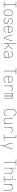

<svg xmlns="http://www.w3.org/2000/svg" viewBox="5251 -6034 998 11540"><g transform="rotate(90 5750.0 -264.0)"><path d="M75 0V-18H240V-717H75V-735H425V-717H260V-18H425V0Z M750 8Q724 8 697.5 2.5Q671 -3 648.5 -17Q626 -31 609 -51.5Q592 -72 582 -96.5Q572 -121 568 -147.5Q564 -174 564 -200V-320Q564 -346 568 -372.5Q572 -399 582 -423.5Q592 -448 609 -468.5Q626 -489 648.5 -503Q671 -517 697.5 -522.5Q724 -528 750 -528Q776 -528 802.5 -522.5Q829 -517 851.5 -503Q874 -489 891 -468.5Q908 -448 918 -423.5Q928 -399 932 -372.5Q936 -346 936 -320V-200Q936 -174 932 -147.5Q928 -121 918 -96.5Q908 -72 891 -51.5Q874 -31 851.5 -17Q829 -3 802.5 2.5Q776 8 750 8ZM750 -10Q774 -10 797.5 -15Q821 -20 841.5 -33Q862 -46 877 -65Q892 -84 901 -106Q910 -128 913.5 -152Q917 -176 917 -200V-320Q917 -344 913.5 -368Q910 -392 901 -414Q892 -436 877 -455Q862 -474 841.5 -487Q821 -500 797.5 -505Q774 -510 750 -510Q726 -510 702.5 -505Q679 -500 658.5 -487Q638 -474 623 -455Q608 -436 599 -414Q590 -392 586.5 -368Q583 -344 583 -320V-200Q583 -176 586.5 -152Q590 -128 599 -106Q608 -84 623 -65Q638 -46 658.5 -33Q679 -20 702.5 -15Q726 -10 750 -10Z M1249 8Q1229 8 1208.5 6Q1188 4 1168.5 -2Q1149 -8 1131 -18Q1113 -28 1099 -43Q1085 -58 1077.5 -77Q1070 -96 1070 -117V-120H1089V-117Q1089 -99 1096.5 -82.5Q1104 -66 1116 -53Q1128 -40 1144.5 -31.5Q1161 -23 1178 -18Q1195 -13 1213 -11.5Q1231 -10 1249 -10Q1267 -10 1285.5 -12Q1304 -14 1321.5 -19.5Q1339 -25 1355 -34.5Q1371 -44 1383 -58Q1395 -72 1402 -89.5Q1409 -107 1409 -125Q1409 -148 1397 -168.5Q1385 -189 1366.5 -202.5Q1348 -216 1326.5 -224.5Q1305 -233 1283 -240Q1261 -247 1239 -254Q1217 -261 1195.5 -269Q1174 -277 1153.5 -287.5Q1133 -298 1116.5 -313.5Q1100 -329 1090 -350.5Q1080 -372 1080 -395Q1080 -415 1086.5 -434.5Q1093 -454 1105.5 -470.5Q1118 -487 1135 -498.5Q1152 -510 1171 -516.5Q1190 -523 1210.5 -525.5Q1231 -528 1251 -528Q1271 -528 1290.5 -526Q1310 -524 1329 -518Q1348 -512 1365.5 -501.5Q1383 -491 1395.5 -476Q1408 -461 1415 -442Q1422 -423 1422 -403V-400H1403V-403Q1403 -420 1396.5 -436.5Q1390 -453 1378.5 -466Q1367 -479 1351.5 -487.5Q1336 -496 1319.5 -501Q1303 -506 1285.5 -508Q1268 -510 1251 -510Q1233 -510 1215.5 -508Q1198 -506 1181 -500Q1164 -494 1149 -484.5Q1134 -475 1123 -461Q1112 -447 1105.5 -430Q1099 -413 1099 -395Q1099 -372 1111 -351.5Q1123 -331 1141.5 -317.5Q1160 -304 1181.5 -295.5Q1203 -287 1224.5 -280Q1246 -273 1268 -266Q1290 -259 1311.5 -251Q1333 -243 1353.5 -232.5Q1374 -222 1391 -206.5Q1408 -191 1418 -169.5Q1428 -148 1428 -125Q1428 -105 1420.5 -85Q1413 -65 1400 -48.5Q1387 -32 1369 -21Q1351 -10 1331 -3.5Q1311 3 1290.5 5.5Q1270 8 1249 8Z M1751 8Q1724 8 1698 2.5Q1672 -3 1649 -16.5Q1626 -30 1609 -51Q1592 -72 1582 -96.5Q1572 -121 1568 -147.5Q1564 -174 1564 -200V-320Q1564 -346 1568 -372.5Q1572 -399 1582 -423.5Q1592 -448 1609 -468.5Q1626 -489 1648.5 -503Q1671 -517 1697.5 -522.5Q1724 -528 1750 -528Q1776 -528 1802.5 -522.5Q1829 -517 1851.5 -503Q1874 -489 1891 -468.5Q1908 -448 1918 -423.5Q1928 -399 1932 -372.5Q1936 -346 1936 -320V-251H1583V-200Q1583 -176 1586.5 -152Q1590 -128 1599 -106Q1608 -84 1623.5 -65Q1639 -46 1659 -33Q1679 -20 1703 -15Q1727 -10 1751 -10Q1770 -10 1788.5 -12Q1807 -14 1825 -20Q1843 -26 1859.5 -36Q1876 -46 1888 -60.5Q1900 -75 1907 -93Q1914 -111 1915 -130H1934Q1933 -109 1925.5 -88.5Q1918 -68 1904.5 -51.5Q1891 -35 1873 -23Q1855 -11 1835 -4Q1815 3 1793.5 5.5Q1772 8 1751 8ZM1583 -269H1917V-320Q1917 -344 1913.5 -368Q1910 -392 1901 -414Q1892 -436 1877 -455Q1862 -474 1841.5 -487Q1821 -500 1797.5 -505Q1774 -510 1750 -510Q1726 -510 1702.5 -505Q1679 -500 1658.5 -487Q1638 -474 1623 -455Q1608 -436 1599 -414Q1590 -392 1586.5 -368Q1583 -344 1583 -320Z M2261 0H2239Q2220 -37 2202 -74.5Q2184 -112 2167 -150Q2150 -188 2134 -227Q2118 -266 2105 -305.5Q2092 -345 2082 -385.5Q2072 -426 2072 -468V-520H2091V-468Q2091 -428 2100.5 -389Q2110 -350 2122.5 -312Q2135 -274 2150 -237Q2165 -200 2181 -164Q2197 -128 2214.5 -92Q2232 -56 2250 -20Q2268 -56 2285.5 -92Q2303 -128 2319 -164Q2335 -200 2350 -237Q2365 -274 2377.5 -312Q2390 -350 2399.5 -389Q2409 -428 2409 -468V-520H2428V-468Q2428 -426 2418 -385.5Q2408 -345 2395 -305.5Q2382 -266 2366 -227Q2350 -188 2333 -150Q2316 -112 2298 -74.5Q2280 -37 2261 0Z M2572 0V-735H2591V-217Q2610 -229 2629 -241.5Q2648 -254 2666.5 -267Q2685 -280 2703.5 -292.5Q2722 -305 2740 -318.5Q2758 -332 2776 -346Q2794 -360 2811 -374.5Q2828 -389 2844 -405Q2860 -421 2874 -438.5Q2888 -456 2898.5 -476.5Q2909 -497 2909 -520H2928Q2928 -500 2920 -481.5Q2912 -463 2901 -446.5Q2890 -430 2876.5 -415.5Q2863 -401 2848.5 -387Q2834 -373 2819 -360Q2804 -347 2788.5 -335Q2773 -323 2757 -311Q2741 -299 2725 -287Q2742 -272 2758.5 -256Q2775 -240 2791 -224Q2807 -208 2822.5 -191.5Q2838 -175 2852.5 -157.5Q2867 -140 2880.5 -122Q2894 -104 2906 -84.5Q2918 -65 2927 -44Q2936 -23 2936 0H2917Q2917 -22 2908 -42.5Q2899 -63 2887.5 -82Q2876 -101 2862.5 -118.5Q2849 -136 2834.5 -152.5Q2820 -169 2805 -185Q2790 -201 2774.5 -216.5Q2759 -232 2743 -247Q2727 -262 2710 -277Q2681 -256 2651 -235.5Q2621 -215 2591 -195V0Z M3242 8Q3220 8 3198.5 5.5Q3177 3 3156.5 -4.5Q3136 -12 3118 -25Q3100 -38 3087.5 -55.5Q3075 -73 3069.5 -94.5Q3064 -116 3064 -138Q3064 -162 3071 -184.5Q3078 -207 3094 -225Q3110 -243 3131 -254.5Q3152 -266 3174.5 -272.5Q3197 -279 3220.5 -281Q3244 -283 3268 -283H3409V-345Q3409 -366 3405 -388Q3401 -410 3392 -429.5Q3383 -449 3367.5 -465.5Q3352 -482 3332.5 -492Q3313 -502 3291.5 -506Q3270 -510 3248 -510Q3230 -510 3211.5 -508Q3193 -506 3175 -500Q3157 -494 3141 -483.5Q3125 -473 3113.5 -458.5Q3102 -444 3096 -426.5Q3090 -409 3089 -390H3070Q3070 -411 3077 -431.5Q3084 -452 3097 -468.5Q3110 -485 3127.5 -497Q3145 -509 3165 -516Q3185 -523 3206 -525.5Q3227 -528 3248 -528Q3273 -528 3297 -523.5Q3321 -519 3342.5 -508Q3364 -497 3381.5 -479Q3399 -461 3409.5 -439Q3420 -417 3424 -393Q3428 -369 3428 -345V0H3409V-97Q3399 -72 3382.5 -51Q3366 -30 3343.5 -16.5Q3321 -3 3295 2.5Q3269 8 3242 8ZM3245 -10Q3268 -10 3290 -14Q3312 -18 3331.5 -29Q3351 -40 3366.5 -56.5Q3382 -73 3391.5 -93Q3401 -113 3405 -135.5Q3409 -158 3409 -180V-265H3268Q3247 -265 3226 -263.5Q3205 -262 3184.5 -256.5Q3164 -251 3145 -241Q3126 -231 3111.5 -216Q3097 -201 3090 -180.5Q3083 -160 3083 -139Q3083 -120 3088.5 -101Q3094 -82 3105.5 -66Q3117 -50 3133.5 -39Q3150 -28 3168.5 -21.5Q3187 -15 3206.5 -12.5Q3226 -10 3245 -10Z M4240 0V-717H4066V-735H4434V-717H4260V0Z M4751 8Q4724 8 4698 2.5Q4672 -3 4649 -16.5Q4626 -30 4609 -51Q4592 -72 4582 -96.5Q4572 -121 4568 -147.5Q4564 -174 4564 -200V-320Q4564 -346 4568 -372.5Q4572 -399 4582 -423.5Q4592 -448 4609 -468.5Q4626 -489 4648.5 -503Q4671 -517 4697.5 -522.5Q4724 -528 4750 -528Q4776 -528 4802.5 -522.5Q4829 -517 4851.5 -503Q4874 -489 4891 -468.5Q4908 -448 4918 -423.5Q4928 -399 4932 -372.5Q4936 -346 4936 -320V-251H4583V-200Q4583 -176 4586.5 -152Q4590 -128 4599 -106Q4608 -84 4623.5 -65Q4639 -46 4659 -33Q4679 -20 4703 -15Q4727 -10 4751 -10Q4770 -10 4788.5 -12Q4807 -14 4825 -20Q4843 -26 4859.5 -36Q4876 -46 4888 -60.5Q4900 -75 4907 -93Q4914 -111 4915 -130H4934Q4933 -109 4925.5 -88.5Q4918 -68 4904.5 -51.5Q4891 -35 4873 -23Q4855 -11 4835 -4Q4815 3 4793.5 5.5Q4772 8 4751 8ZM4583 -269H4917V-320Q4917 -344 4913.5 -368Q4910 -392 4901 -414Q4892 -436 4877 -455Q4862 -474 4841.5 -487Q4821 -500 4797.5 -505Q4774 -510 4750 -510Q4726 -510 4702.5 -505Q4679 -500 4658.5 -487Q4638 -474 4623 -455Q4608 -436 4599 -414Q4590 -392 4586.5 -368Q4583 -344 4583 -320Z M5132 0V-520H5151V-391Q5159 -418 5171 -443Q5183 -468 5203 -488Q5223 -508 5249.5 -518Q5276 -528 5303 -528Q5330 -528 5357 -521.5Q5384 -515 5404.5 -497.5Q5425 -480 5434 -454Q5443 -428 5443 -401H5424Q5424 -424 5416 -446.5Q5408 -469 5390.5 -484Q5373 -499 5350 -504.5Q5327 -510 5303 -510Q5277 -510 5252.5 -500.5Q5228 -491 5209.5 -472Q5191 -453 5180 -429Q5169 -405 5162.5 -379.5Q5156 -354 5153.5 -328Q5151 -302 5151 -276V0Z M5572 0V-520H5591V-478Q5596 -490 5604 -499.5Q5612 -509 5622.5 -515.5Q5633 -522 5645 -525Q5657 -528 5669 -528Q5684 -528 5698 -524Q5712 -520 5723.5 -510.5Q5735 -501 5742.5 -488.5Q5750 -476 5754 -462Q5758 -476 5765 -488.5Q5772 -501 5783.5 -510.5Q5795 -520 5809 -524Q5823 -528 5837 -528Q5858 -528 5877.5 -519Q5897 -510 5908.5 -492.5Q5920 -475 5924 -454.5Q5928 -434 5928 -413V0H5909V-413Q5909 -431 5905.5 -448Q5902 -465 5892.5 -479.5Q5883 -494 5867 -502Q5851 -510 5834 -510Q5817 -510 5801 -502Q5785 -494 5775.5 -479.5Q5766 -465 5763 -448Q5760 -431 5760 -413V0H5740V-413Q5740 -431 5737 -448Q5734 -465 5724.5 -479.5Q5715 -494 5699 -502Q5683 -510 5666 -510Q5649 -510 5633 -502Q5617 -494 5607.5 -479.5Q5598 -465 5594.5 -448Q5591 -431 5591 -413V0Z M6747 8Q6721 8 6695.5 2.5Q6670 -3 6648 -16Q6626 -29 6609 -49.5Q6592 -70 6582 -94Q6572 -118 6568 -143.5Q6564 -169 6564 -195V-540Q6564 -566 6568 -591.5Q6572 -617 6582 -641Q6592 -665 6609 -685.5Q6626 -706 6648 -719Q6670 -732 6695.5 -737.5Q6721 -743 6747 -743Q6771 -743 6794.5 -739Q6818 -735 6839 -725Q6860 -715 6877.5 -699Q6895 -683 6907 -662.5Q6919 -642 6924.5 -619Q6930 -596 6930 -572V-570H6911V-572Q6911 -604 6899 -634Q6887 -664 6864 -685.5Q6841 -707 6810 -716Q6779 -725 6747 -725Q6724 -725 6701 -720Q6678 -715 6658 -702.5Q6638 -690 6623 -671.5Q6608 -653 6599 -631.5Q6590 -610 6586.5 -586.5Q6583 -563 6583 -540V-195Q6583 -172 6586.5 -148.5Q6590 -125 6599 -103.5Q6608 -82 6623 -63.5Q6638 -45 6658 -32.5Q6678 -20 6701 -15Q6724 -10 6747 -10Q6779 -10 6810 -19Q6841 -28 6864 -49.5Q6887 -71 6899 -101Q6911 -131 6911 -163V-165H6930V-163Q6930 -139 6924.5 -116Q6919 -93 6907 -72.5Q6895 -52 6877.5 -36Q6860 -20 6839 -10Q6818 0 6794.5 4Q6771 8 6747 8Z M7247 8Q7221 8 7195.5 2Q7170 -4 7149 -18.5Q7128 -33 7112.5 -54Q7097 -75 7088 -99Q7079 -123 7075.5 -148.5Q7072 -174 7072 -200V-520H7091V-200Q7091 -177 7094 -153.5Q7097 -130 7105.5 -108Q7114 -86 7128 -67Q7142 -48 7161 -34.5Q7180 -21 7203.5 -15.5Q7227 -10 7250 -10Q7273 -10 7296.5 -15.5Q7320 -21 7339 -34.5Q7358 -48 7372 -67Q7386 -86 7394.5 -108Q7403 -130 7406 -153.5Q7409 -177 7409 -200V-520H7428V0H7409V-107Q7400 -82 7385 -59.5Q7370 -37 7348 -21Q7326 -5 7300 1.5Q7274 8 7247 8Z M7632 0V-520H7651V-391Q7659 -418 7671 -443Q7683 -468 7703 -488Q7723 -508 7749.5 -518Q7776 -528 7803 -528Q7830 -528 7857 -521.5Q7884 -515 7904.5 -497.5Q7925 -480 7934 -454Q7943 -428 7943 -401H7924Q7924 -424 7916 -446.5Q7908 -469 7890.5 -484Q7873 -499 7850 -504.5Q7827 -510 7803 -510Q7777 -510 7752.5 -500.5Q7728 -491 7709.5 -472Q7691 -453 7680 -429Q7669 -405 7662.5 -379.5Q7656 -354 7653.5 -328Q7651 -302 7651 -276V0Z M8075 0V-18H8247V-717H8089V-735H8267V-18H8425V0Z M8687 215V208Q8687 186 8689.5 164.5Q8692 143 8699 123L8740 20L8607 -316Q8601 -332 8595.5 -348Q8590 -364 8585 -380Q8580 -396 8576 -412.5Q8572 -429 8572 -447V-520H8591V-446Q8591 -430 8595 -414.5Q8599 -399 8603.5 -383.5Q8608 -368 8614 -352.5Q8620 -337 8626 -322L8750 -6L8874 -322Q8880 -337 8886 -352.5Q8892 -368 8896.5 -383.5Q8901 -399 8905 -414.5Q8909 -430 8909 -447V-520H8928V-447Q8928 -429 8924 -412.5Q8920 -396 8915 -380Q8910 -364 8904.5 -348Q8899 -332 8893 -316L8718 129Q8710 148 8708 168Q8706 188 8706 208V215Z M9740 0V-717H9566V-735H9934V-717H9760V0Z M10072 0V-735H10091V-413Q10100 -438 10115 -460.5Q10130 -483 10152 -499Q10174 -515 10200 -521.5Q10226 -528 10253 -528Q10279 -528 10304.5 -522Q10330 -516 10351 -501.5Q10372 -487 10387.5 -466Q10403 -445 10412 -421Q10421 -397 10424.5 -371.5Q10428 -346 10428 -320V0H10409V-320Q10409 -343 10406 -366.5Q10403 -390 10394.5 -412Q10386 -434 10372 -453Q10358 -472 10339 -485.5Q10320 -499 10296.5 -504.5Q10273 -510 10250 -510Q10227 -510 10203.5 -504.5Q10180 -499 10161 -485.5Q10142 -472 10128 -453Q10114 -434 10105.5 -412Q10097 -390 10094 -366.5Q10091 -343 10091 -320V0Z M10575 0V-18H10747V-502H10589V-520H10767V-18H10925V0ZM10755 -644Q10750 -644 10744.5 -645.5Q10739 -647 10735.5 -650.5Q10732 -654 10730.5 -659.5Q10729 -665 10729 -670Q10729 -675 10730.5 -680.5Q10732 -686 10735.5 -689.5Q10739 -693 10744.5 -695Q10750 -697 10755 -697Q10760 -697 10765.5 -695Q10771 -693 10774.5 -689.5Q10778 -686 10780 -680.5Q10782 -675 10782 -670Q10782 -665 10780 -659.5Q10778 -654 10774.5 -650.5Q10771 -647 10765.5 -645.5Q10760 -644 10755 -644Z M11072 0V-520H11091V-413Q11100 -438 11115 -460.5Q11130 -483 11152 -499Q11174 -515 11200 -521.5Q11226 -528 11253 -528Q11279 -528 11304.5 -522Q11330 -516 11351 -501.5Q11372 -487 11387.5 -466Q11403 -445 11412 -421Q11421 -397 11424.5 -371.5Q11428 -346 11428 -320V0H11409V-320Q11409 -343 11406 -366.5Q11403 -390 11394.5 -412Q11386 -434 11372 -453Q11358 -472 11339 -485.5Q11320 -499 11296.5 -504.5Q11273 -510 11250 -510Q11227 -510 11203.5 -504.5Q11180 -499 11161 -485.5Q11142 -472 11128 -453Q11114 -434 11105.5 -412Q11097 -390 11094 -366.5Q11091 -343 11091 -320V0Z"/></g></svg>

Font: Iosevka Term Curly Thin
Style: Regular
Weight: 100
Designer: Belleve Invis
Foundry: Belleve Invis
Version: Version 32.3.0